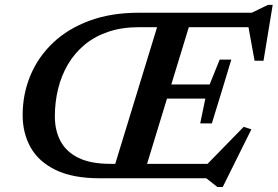

<svg xmlns="http://www.w3.org/2000/svg" viewBox="-20 -728 1134 784"><path d="M639.5 -676H769L562.5 0H432.5ZM546 -676H1008L1074 -708H1093.5L1056 -480H1019.5L990.5 -639.5L1012 -617H547.5Q477 -617 421.5 -598Q366 -579 325 -544.8Q284 -510.5 257.2 -464.8Q230.5 -419 217.2 -365Q204 -311 204 -253Q204 -194 228 -150.2Q252 -106.5 301.8 -82.8Q351.5 -59 429.5 -59H858.5L806.5 -37.5L975 -210L1006.5 -200L889.5 35.5H867.5L822.5 0H388Q277.5 0 207.8 -33.8Q138 -67.5 105.2 -125.8Q72.5 -184 72.5 -258Q72.5 -344 104.2 -420Q136 -496 196.8 -553.5Q257.5 -611 345.5 -643.5Q433.5 -676 546 -676ZM845 -224H797.5L818.5 -325.5H592.5L610 -383H836L877 -484.5H924.5L885 -354Z"/></svg>

Font: Newsreader 16pt 16pt SemiBold
Style: Italic
Weight: 600
Italic angle: -17°
Version: Version 1.003